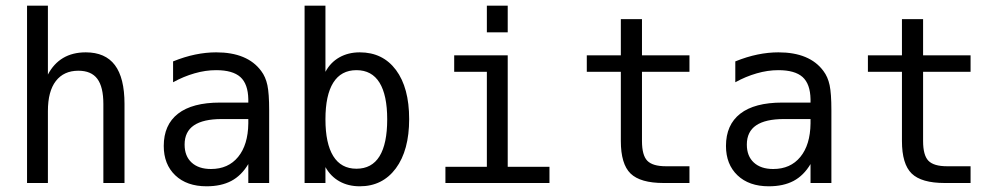

<svg xmlns="http://www.w3.org/2000/svg" viewBox="-20 -651 3540 683"><path d="M422.9 -281.2V0H347.7V-281.2Q347.7 -341.8 326.2 -370.6Q304.7 -399.4 258.8 -399.4Q207 -399.4 178.7 -362.8Q150.4 -326.2 150.4 -255.9V0H76.2V-630.9H150.4V-385.7Q170.9 -424.8 204.6 -444.8Q238.3 -464.8 285.2 -464.8Q354.5 -464.8 388.7 -419.4Q422.9 -374 422.9 -281.2Z M793 -227.5H768.6Q703.1 -227.5 669.9 -205.1Q636.7 -182.6 636.7 -136.7Q636.7 -95.7 661.6 -72.8Q686.5 -49.8 730.5 -49.8Q792 -49.8 827.1 -92.8Q862.3 -135.7 863.3 -211.9V-227.5ZM937.5 -258.8V0H863.3V-67.4Q838.9 -26.4 802.7 -7.3Q766.6 11.7 714.8 11.7Q644.5 11.7 603.5 -27.3Q562.5 -66.4 562.5 -131.8Q562.5 -207 613.3 -246.6Q664.1 -286.1 762.7 -286.1H863.3V-297.9Q862.3 -352.5 835 -377Q807.6 -401.4 749 -401.4Q710.9 -401.4 671.9 -390.1Q632.8 -378.9 595.7 -358.4V-432.6Q636.7 -449.2 674.8 -457Q712.9 -464.8 749 -464.8Q804.7 -464.8 844.7 -448.2Q884.8 -431.6 909.2 -398.4Q924.8 -377.9 931.2 -348.1Q937.5 -318.4 937.5 -258.8Z M1357.4 -226.6Q1357.4 -312.5 1330.1 -356.9Q1302.7 -401.4 1248 -401.4Q1193.4 -401.4 1165.5 -356.9Q1137.7 -312.5 1137.7 -226.6Q1137.7 -140.6 1165.5 -95.7Q1193.4 -50.8 1248 -50.8Q1302.7 -50.8 1330.1 -95.2Q1357.4 -139.6 1357.4 -226.6ZM1137.7 -395.5Q1155.3 -428.7 1187 -446.8Q1218.8 -464.8 1259.8 -464.8Q1341.8 -464.8 1388.7 -401.9Q1435.5 -338.9 1435.5 -227.5Q1435.5 -116.2 1388.2 -52.2Q1340.8 11.7 1259.8 11.7Q1218.8 11.7 1187.5 -5.9Q1156.2 -23.4 1137.7 -56.6V0H1063.5V-630.9H1137.7Z M1595.7 -454.1H1786.1V-57.6H1934.6V0H1564.5V-57.6H1711.9V-395.5H1595.7ZM1711.9 -630.9H1786.1V-536.1H1711.9Z M2263.7 -583V-454.1H2432.6V-395.5H2263.7V-149.4Q2263.7 -98.6 2282.7 -79.1Q2301.8 -59.6 2348.6 -59.6H2432.6V0H2340.8Q2257.8 0 2223.1 -33.7Q2188.5 -67.4 2188.5 -149.4V-395.5H2067.4V-454.1H2188.5V-583Z M2793 -227.5H2768.6Q2703.1 -227.5 2669.9 -205.1Q2636.7 -182.6 2636.7 -136.7Q2636.7 -95.7 2661.6 -72.8Q2686.5 -49.8 2730.5 -49.8Q2792 -49.8 2827.1 -92.8Q2862.3 -135.7 2863.3 -211.9V-227.5ZM2937.5 -258.8V0H2863.3V-67.4Q2838.9 -26.4 2802.7 -7.3Q2766.6 11.7 2714.8 11.7Q2644.5 11.7 2603.5 -27.3Q2562.5 -66.4 2562.5 -131.8Q2562.5 -207 2613.3 -246.6Q2664.1 -286.1 2762.7 -286.1H2863.3V-297.9Q2862.3 -352.5 2835 -377Q2807.6 -401.4 2749 -401.4Q2710.9 -401.4 2671.9 -390.1Q2632.8 -378.9 2595.7 -358.4V-432.6Q2636.7 -449.2 2674.8 -457Q2712.9 -464.8 2749 -464.8Q2804.7 -464.8 2844.7 -448.2Q2884.8 -431.6 2909.2 -398.4Q2924.8 -377.9 2931.2 -348.1Q2937.5 -318.4 2937.5 -258.8Z M3263.7 -583V-454.1H3432.6V-395.5H3263.7V-149.4Q3263.7 -98.6 3282.7 -79.1Q3301.8 -59.6 3348.6 -59.6H3432.6V0H3340.8Q3257.8 0 3223.1 -33.7Q3188.5 -67.4 3188.5 -149.4V-395.5H3067.4V-454.1H3188.5V-583Z"/></svg>

Font: BabelStone Xiangqi Colour
Style: Regular
Weight: 400
Designer: Andrew West
Foundry: BabelStone
Version: Version 11.001 November 01, 2021